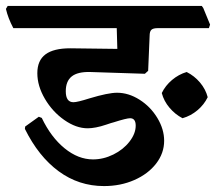

<svg xmlns="http://www.w3.org/2000/svg" viewBox="-43 -603 729 648"><path d="M662 -508H489Q474 -508 468 -502.5Q462 -497 462 -482L457 -364L446 -354L261 -360Q219 -361 199 -345Q179 -329 179 -295Q179 -258 205 -258Q218 -258 259 -271Q322 -290 352 -290Q391 -290 428 -266.5Q465 -243 488 -205Q511 -167 511 -128Q511 -86 484 -51Q457 -16 410.5 4.5Q364 25 308 25Q223 25 155 -25Q87 -75 41 -168L42 -176L88 -209L98 -205Q129 -140 175 -102.5Q221 -65 271 -65Q306 -65 339.5 -81.5Q373 -98 394 -125Q415 -152 415 -179Q415 -204 396 -204Q384 -204 340 -190Q335 -189 316 -182.5Q297 -176 281 -173Q265 -170 253 -170Q214 -170 174 -198Q134 -226 108.5 -269.5Q83 -313 83 -356Q83 -399 110.5 -419.5Q138 -440 194 -440L353 -438L351 -508H2Q-16 -542 -23 -573L-17 -583H638L643 -576L666 -520ZM658 -275Q646 -250 623.5 -231Q601 -212 573 -204Q548 -217 529 -239.5Q510 -262 503 -289Q515 -314 537.5 -333Q560 -352 587 -360Q613 -347 632 -324.5Q651 -302 658 -275Z"/></svg>

Font: Sahitya
Style: Bold
Weight: 700
Designer: Juan Pablo del Peral
Foundry: Juan Pablo del Peral (http://www.huertatipografica.com)
Version: Version 1.001;PS 001.000;hotconv 1.0.70;makeotf.lib2.5.58329